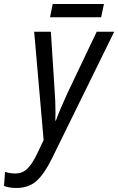

<svg xmlns="http://www.w3.org/2000/svg" viewBox="-114 -694 588 955"><path d="M-94 231 -89 161Q-65 169 -37 169Q-4 169 20 147Q44 125 67 78L103 3L56 -536H139L157 -255Q162 -192 162 -132Q162 -105 161 -94H164Q173 -120 190.5 -161Q208 -202 223 -234L367 -536H454L143 97Q106 172 67 206.5Q28 241 -33 241Q-67 241 -94 231ZM148 -674H403L389 -608H135Z"/></svg>

Font: Noto Sans UI Narrow
Style: Italic
Weight: 400
Width: 4
Italic angle: -12°
Designer: Monotype Design Team
Foundry: Monotype Imaging Inc.
Version: Version 1.001